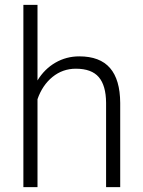

<svg xmlns="http://www.w3.org/2000/svg" viewBox="-20 -770 589 790"><path d="M134.3 -439Q163.1 -486.3 208 -512.2Q252.9 -538.1 306.2 -538.1Q391.1 -538.1 432.6 -490.2Q474.1 -442.4 474.6 -346.7V0H416.5V-347.2Q416 -418 386.5 -452.6Q356.9 -487.3 292 -487.3Q237.8 -487.3 196 -453.4Q154.3 -419.4 134.3 -361.8V0H76.2V-750H134.3Z"/></svg>

Font: RobotoDraft Light
Style: Regular
Weight: 300
Version: Version 2.001151; 2014